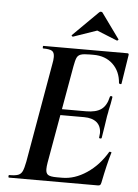

<svg xmlns="http://www.w3.org/2000/svg" viewBox="-56 -850 643 894"><g transform="rotate(5 265.5 -403.5)"><path d="M20 -12Q48 -12 61.5 -17Q75 -22 81.5 -36Q88 -50 94 -81L175 -544Q179 -563 179 -578Q179 -599 167.5 -606Q156 -613 126 -613Q124 -613 124 -619Q124 -625 126 -625H519Q527 -625 525 -616L504 -482Q504 -479 500 -479Q497 -479 494.5 -480.5Q492 -482 492 -483Q488 -538 453 -571Q418 -604 363 -604H345Q316 -604 303 -599.5Q290 -595 284.5 -583Q279 -571 274 -543L193 -85Q190 -67 190 -55Q190 -35 201 -28Q212 -21 241 -21H267Q325 -21 381 -58.5Q437 -96 474 -159Q475 -162 481 -160.5Q487 -159 485 -157Q469 -105 451 -15Q449 -6 446 -3Q443 0 435 0H20Q17 0 17 -6Q17 -12 20 -12ZM422 -223Q424 -237 424 -243Q424 -276 403 -293.5Q382 -311 344 -311H187L191 -339H351Q397 -339 421.5 -356.5Q446 -374 455 -415Q456 -420 462 -419.5Q468 -419 467 -414Q463 -386 455 -352Q455 -348 450 -325Q447 -307 443 -278Q441 -267 439 -253Q437 -239 434 -222Q433 -218 427 -218.5Q421 -219 422 -223ZM259 -680Q256 -680 254 -682.5Q252 -685 254 -687L370 -802Q375 -807 379 -807Q385 -807 388 -802L471 -687L472 -685Q472 -683 469 -681Q466 -679 464 -680L370 -718L260 -680Z"/></g></svg>

Font: Cormorant Garamond
Style: Bold Italic
Weight: 700
Italic angle: -10°
Designer: Christian Thalmann (Catharsis Fonts)
Foundry: Catharsis Fonts
Version: Version 4.000